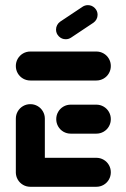

<svg xmlns="http://www.w3.org/2000/svg" viewBox="-20 -716 483 736"><path d="M40.7 -51.9V-261.1Q40.7 -276.3 48.1 -289.1Q55.6 -301.9 68.3 -309.3Q81.1 -316.7 96.3 -316.7Q111.5 -316.7 124.3 -309.3Q137 -301.9 144.4 -289.1Q151.9 -276.3 151.9 -261.1V-51.9ZM404.8 -55.6Q404.8 -40.4 397.4 -27.6Q390 -14.8 377.2 -7.4Q364.4 0 349.3 0H96.3Q81.1 0 68.3 -7.4Q55.6 -14.8 48.1 -27.6Q40.7 -40.4 40.7 -55.6Q40.7 -70.7 48.1 -83.5Q55.6 -96.3 68.3 -103.7Q81.1 -111.1 96.3 -111.1H349.3Q364.4 -111.1 377.2 -103.7Q390 -96.3 397.4 -83.5Q404.8 -70.7 404.8 -55.6ZM195.6 -259.3Q195.6 -274.4 203 -287.2Q210.4 -300 223.1 -307.4Q235.9 -314.8 251.1 -314.8H349.3Q364.4 -314.8 377.2 -307.4Q390 -300 397.4 -287.2Q404.8 -274.4 404.8 -259.3Q404.8 -244.1 397.4 -231.3Q390 -218.5 377.2 -211.1Q364.4 -203.7 349.3 -203.7H251.1Q235.9 -203.7 223.1 -211.1Q210.4 -218.5 203 -231.3Q195.6 -244.1 195.6 -259.3ZM40.7 -463Q40.7 -478.1 48.1 -490.9Q55.6 -503.7 68.3 -511.1Q81.1 -518.5 96.3 -518.5H349.3Q364.4 -518.5 377.2 -511.1Q390 -503.7 397.4 -490.9Q404.8 -478.1 404.8 -463Q404.8 -447.8 397.4 -435Q390 -422.2 377.2 -414.8Q364.4 -407.4 349.3 -407.4H96.3Q81.1 -407.4 68.3 -414.8Q55.6 -422.2 48.1 -435Q40.7 -447.8 40.7 -463ZM231.9 -565.6Q216.7 -565.6 205.7 -576.5Q194.8 -587.4 194.8 -602.6Q194.8 -611.9 199.1 -619.8Q203.3 -627.8 210.7 -633L296.3 -690Q305.6 -696.3 317 -696.3Q332.2 -696.3 343.1 -685.4Q354.1 -674.4 354.1 -659.3Q354.1 -650 349.8 -642Q345.6 -634.1 338.1 -628.9L252.6 -571.9Q243.3 -565.6 231.9 -565.6Z"/></svg>

Font: 26F Galaxy Hebrew Black
Style: Regular
Weight: 900
Designer: C₂₉H₂₅N₃O₅
Version: Version 1.000